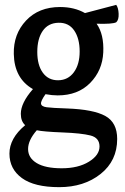

<svg xmlns="http://www.w3.org/2000/svg" viewBox="-20 -543 516 793"><path d="M218 -149Q195 -149 168 -154Q148 -126 149.5 -114.5Q151 -103 173 -100Q195 -97 257 -95Q366 -91 415 -64Q464 -37 464 31Q464 121 395.5 175.5Q327 230 224.5 230Q122 230 70.5 192.5Q19 155 19 91.5Q19 28 84 -26Q66 -42 66 -73Q66 -118 116 -175Q39 -219 37 -320Q35 -402 87.5 -458Q140 -514 228 -514Q287 -514 331 -489L460 -523Q469 -511 470 -486Q471 -461 460 -451Q445 -443 379 -445Q410 -401 406.5 -326.5Q403 -252 352.5 -200.5Q302 -149 218 -149ZM221.5 -449Q179 -448 156.5 -415.5Q134 -383 134 -328.5Q134 -274 157 -242.5Q180 -211 220.5 -211.5Q261 -212 285 -244.5Q309 -277 309 -330.5Q309 -384 286.5 -417Q264 -450 221.5 -449ZM132 -5Q96 36 96 72.5Q96 109 131.5 130.5Q167 152 235 152Q303 152 347 125Q391 98 391 62Q391 26 353.5 16.5Q316 7 238 4Q160 1 132 -5Z"/></svg>

Font: Karma SemiBold
Style: Regular
Weight: 600
Designer: Joana Correia
Foundry: Indian Type Foundry
Version: Version 1.202;PS 1.0;hotconv 1.0.78;makeotf.lib2.5.61930; tt